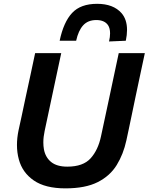

<svg xmlns="http://www.w3.org/2000/svg" viewBox="-20 -998 797 1030"><path d="M331 12.5Q223 12.5 161.5 -29.8Q100 -72 81 -143Q71 -179.5 71 -220.5Q71 -258 79.5 -299Q85.5 -327 96 -374.5Q106 -421.5 117 -473.5Q132 -542 144 -598Q156 -654 168.5 -713H308.5Q296 -654 284 -598.5Q272 -542.5 257.5 -474L219.5 -295.5Q212.5 -263 212.5 -234Q212.5 -215 215.5 -197.5Q223.5 -154 254.2 -129Q285 -104 341 -104Q426 -104 466.2 -148.8Q506.5 -193.5 522 -267.5L566 -473Q580.5 -541.5 592.5 -598Q604.5 -654.5 617 -713H757Q744.5 -654.5 732.5 -598.5Q720.5 -542.5 706 -473.5Q696.5 -429 687.5 -384.5Q678 -340 670.5 -303.5Q662.5 -266.5 658 -245Q642 -171 606.2 -112.8Q570.5 -54.5 504.2 -21Q438 12.5 331 12.5ZM565 -775.5Q570.5 -800 570.5 -819Q570.5 -846.5 559.5 -863Q540.5 -890.5 496.5 -890.5Q452 -890.5 426.2 -862.2Q400.5 -834 388.5 -779.5H300Q321 -879.5 366.8 -928.5Q412.5 -977.5 501 -977.5Q588 -977.5 632 -927.5Q661.5 -893.5 661.5 -837.5Q661.5 -811 655 -779.5Z"/></svg>

Font: Heraclito SemiBold
Style: Italic
Weight: 600
Italic angle: -12°
Designer: Kostas Bartsokas (font) & Cristiano Sobral (main changes)
Foundry: Kostas Bartsokas (font) & Cristiano Sobral (main changes)
Version: Version 1.00;July 8, 2020;FontCreator 13.0.0.2655 64-bit